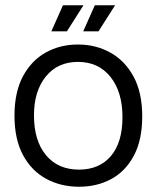

<svg xmlns="http://www.w3.org/2000/svg" viewBox="-20 -696 595 729"><path d="M280 13Q211 13 155.5 -17Q100 -47 67.5 -107Q35 -167 35 -257Q35 -346 67 -406Q99 -466 153.5 -496.5Q208 -527 276 -527Q344 -527 399.5 -496Q455 -465 487.5 -404.5Q520 -344 520 -254Q520 -164 488 -104.5Q456 -45 402 -16Q348 13 280 13ZM280 -52Q357 -52 401 -103.5Q445 -155 445 -251Q445 -347 399.5 -404Q354 -461 276 -461Q199 -461 154 -405.5Q109 -350 109 -258Q109 -162 154.5 -107Q200 -52 280 -52ZM234 -577H175L219 -676H297ZM354 -577H296L340 -676H417Z"/></svg>

Font: Bricolage Grotesque 96pt Light
Style: Regular
Weight: 300
Designer: Mathieu Triay
Foundry: Atelier Triay
Version: Version 1.001; ttfautohint (v1.8.4.7-5d5b);gftools[0.9.33.de